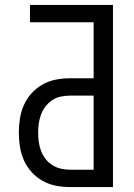

<svg xmlns="http://www.w3.org/2000/svg" viewBox="-20 -755 540 775"><path d="M262 0Q233 0 205 -5.5Q177 -11 152 -25Q127 -39 107.5 -60.5Q88 -82 76.5 -108Q65 -134 60.5 -162.5Q56 -191 56 -220Q56 -248 60.5 -276.5Q65 -305 76.5 -331Q88 -357 107.5 -378.5Q127 -400 152 -414Q177 -428 205 -433.5Q233 -439 262 -439H358V-665H101V-735H436V0ZM262 -70H358V-369H262Q243 -369 224.5 -365Q206 -361 190.5 -350.5Q175 -340 163.5 -325Q152 -310 145.5 -292.5Q139 -275 136.5 -256.5Q134 -238 134 -220Q134 -201 136.5 -182.5Q139 -164 145.5 -146.5Q152 -129 163.5 -114Q175 -99 190.5 -89Q206 -79 224.5 -74.5Q243 -70 262 -70Z"/></svg>

Font: Iosevka SS18
Style: Regular
Weight: 400
Monospace: yes
Designer: Belleve Invis
Foundry: Belleve Invis
Version: Version 25.1.1; ttfautohint (v1.8.4)